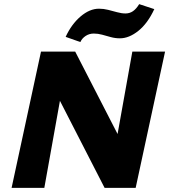

<svg xmlns="http://www.w3.org/2000/svg" viewBox="-20 -907 817 927"><path d="M36 0 178 -658H312L194 0ZM564 0H485L211 -534L241 -658H343L596 -166ZM777 -658 635 0H501L619 -658ZM368 -704 297 -729Q325 -790 369 -827.5Q413 -865 458 -865Q480 -865 502 -859.5Q524 -854 545.5 -848Q567 -842 586 -842Q606 -842 622 -853Q638 -864 652 -887L725 -863Q693 -794 648 -758Q603 -722 559 -722Q536 -722 514.5 -728Q493 -734 473 -739.5Q453 -745 433 -745Q411 -745 393.5 -733.5Q376 -722 368 -704Z"/></svg>

Font: Ysabeau Black
Style: Italic
Weight: 900
Italic angle: -12°
Version: Version 2.000;gftools[0.9.27.dev2+g8671c4b]